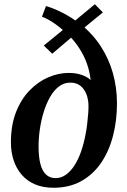

<svg xmlns="http://www.w3.org/2000/svg" viewBox="-20 -874 598 906"><path d="M232 12Q183 12 145.5 -4Q108 -20 82.8 -49Q57.5 -78 44.5 -117.2Q31.5 -156.5 31.5 -202.5Q31.5 -283.5 55.5 -344.8Q79.5 -406 119.5 -447.2Q159.5 -488.5 207.8 -509.2Q256 -530 305 -530Q327.5 -530 347 -525.8Q366.5 -521.5 382 -514Q397.5 -506.5 407.5 -496Q403.5 -536 390 -574Q376.5 -612 353 -648Q329.5 -684 295.5 -717L347 -723L226.5 -620.5L186.5 -659L308.5 -758.5L301.5 -709Q275 -736 241.8 -760Q208.5 -784 178 -795L197 -845.5Q233.5 -835 276.8 -812.8Q320 -790.5 357 -761.5L312.5 -758.5L427.5 -854L465.5 -815.5L348.5 -719.5L353 -766Q414.5 -718 454 -657.8Q493.5 -597.5 512.8 -528.8Q532 -460 532 -386.5Q532 -305 513.2 -232.8Q494.5 -160.5 457 -105.5Q419.5 -50.5 363.2 -19.2Q307 12 232 12ZM242.5 -33.5Q268.5 -33.5 291 -49.5Q313.5 -65.5 331.8 -94Q350 -122.5 363 -160.2Q376 -198 384 -241.5Q388.5 -264 391.5 -289.8Q394.5 -315.5 396.2 -338.8Q398 -362 397.5 -378Q397.5 -393.5 393.2 -411.8Q389 -430 379.2 -446.5Q369.5 -463 353 -473.5Q336.5 -484 311.5 -484Q281.5 -484 257.5 -465.5Q233.5 -447 215.8 -415.5Q198 -384 186 -344.8Q174 -305.5 168 -263.8Q162 -222 162 -183Q162 -134 170.5 -100.8Q179 -67.5 197 -50.5Q215 -33.5 242.5 -33.5Z"/></svg>

Font: Merriweather 60pt SemiBold
Style: Italic
Weight: 600
Italic angle: -7.8°
Version: Version 2.101